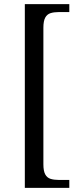

<svg xmlns="http://www.w3.org/2000/svg" viewBox="-20 -780 392 928"><path d="M100 128V-760H315V-721.7H264.7Q241.3 -721.7 224.5 -716.5Q207.7 -711.3 198.7 -695Q189.7 -678.7 189.7 -645.7V13.7Q189.7 46.7 198.7 63Q207.7 79.3 224.5 84.5Q241.3 89.7 264.7 89.7H315V128Z"/></svg>

Font: Noto Serif Hentaigana ExtraLight
Style: Regular
Weight: 200
Designer: Kazuhiro Yamada
Foundry: nipponia
Version: Version 1.000